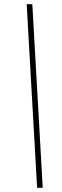

<svg xmlns="http://www.w3.org/2000/svg" viewBox="-20 -780 298 921"><path d="M108 -760H135L185 121H158Z"/></svg>

Font: Noto Serif NarrowThin
Style: Italic
Weight: 250
Width: 4
Italic angle: -12°
Designer: Monotype Design Team
Foundry: Monotype Imaging Inc.
Version: Version 1.001